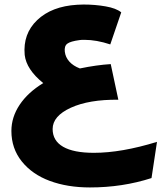

<svg xmlns="http://www.w3.org/2000/svg" viewBox="-20 -512 713 839"><path d="M509.8 -458 461.9 -317.9Q401.4 -337.9 349.1 -337.9Q334 -337.9 328.1 -336.9Q287.6 -331.5 273.9 -321Q260.3 -310.5 263.2 -286.1Q266.1 -261.7 283 -242.9Q299.8 -224.1 329.1 -212.9Q401.9 -228 463.9 -231.9L497.1 -76.2Q369.1 -77.6 289.6 -41.3Q210 -4.9 210 51.8Q210 103 255.9 129.4Q301.8 155.8 390.1 155.8Q510.7 155.8 666 107.9L642.1 266.1Q515.1 307.1 373 307.1Q274.9 307.1 197.8 278.6Q120.6 250 75.2 193.4Q29.8 136.7 29.8 60.1Q29.8 0 65.9 -54.2Q102.1 -108.4 168.9 -148.9Q95.2 -208.5 87.9 -272Q79.6 -364.3 142.6 -424.3Q205.6 -484.4 316.9 -491.2Q321.3 -491.2 330.8 -491.7Q340.3 -492.2 345.2 -492.2Q395.5 -492.2 441.7 -484.1Q487.8 -476.1 509.8 -458Z"/></svg>

Font: LT Superior Black
Style: Regular
Weight: 900
Designer: Daniel Lyons
Foundry: LyonsType
Version: Version 2.005